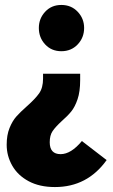

<svg xmlns="http://www.w3.org/2000/svg" viewBox="-20 -531 458 776"><path d="M137 -418Q137 -456 162.5 -483.5Q188 -511 228 -511Q268 -511 294 -483.5Q320 -456 320 -418Q320 -379 294 -351.5Q268 -324 228 -324Q188 -324 162.5 -351.5Q137 -379 137 -418ZM7 54Q7 15 18.5 -13.5Q30 -42 46 -60Q62 -78 88 -101Q122 -131 138 -153.5Q154 -176 154 -213V-233H304V-207Q304 -161 293.5 -130Q283 -99 268 -80.5Q253 -62 230 -42Q204 -18 192.5 -1Q181 16 181 44Q181 92 225 92Q267 92 311 39L411 116Q333 225 202 225Q140 225 96 201.5Q52 178 29.5 138.5Q7 99 7 54Z"/></svg>

Font: Fira Sans Extra Condensed ExtraBold
Style: Regular
Weight: 800
Width: 1
Designer: Carrois Corporate & Edenspiekermann AG
Foundry: Carrois Corporate GbR & Edenspiekermann AG
Version: Version 4.203